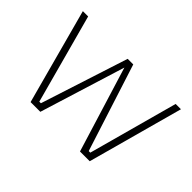

<svg xmlns="http://www.w3.org/2000/svg" viewBox="-94 -724 948 948"><g transform="rotate(45 380.5 -250.0)"><path d="M38 -500H75L202 -32H213L361 -490H400L547 -32H558L686 -500H723L586 0H518L380 -448L241 0H173Z"/></g></svg>

Font: TitilliumText22L Th
Style: Thin
Weight: 100
Designer: Campivisivi
Foundry: Campivisivi
Version: 1.000